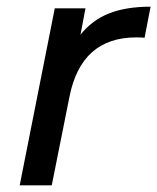

<svg xmlns="http://www.w3.org/2000/svg" viewBox="-20 -555 471 575"><path d="M431 -535 413 -442Q404 -443 388 -443Q223 -443 188 -265L135 0H39L144 -530H236L221 -451Q256 -495 307 -515Q358 -535 431 -535Z"/></svg>

Font: Idrija
Style: Italic
Weight: 500
Italic angle: -11.3°
Designer: Julieta Ulanovsky
Foundry: Julieta Ulanovsky
Version: Version 7.200